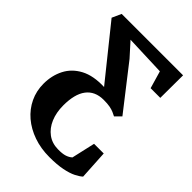

<svg xmlns="http://www.w3.org/2000/svg" viewBox="-233 -659 1018 1018"><g transform="rotate(45 276.0 -150.0)"><path d="M330.5 254Q266 254 211.8 235Q157.5 216 117.2 181.8Q77 147.5 55 101.2Q33 55 33 0.5Q33 -61 58.5 -110.8Q84 -160.5 137 -188.8Q190 -217 272.5 -214L41 -502L64.5 -554H525L524 -384H451.5L423 -482L194.5 -490.5L262.5 -415L451.5 -172.5L420 -141Q409.5 -146.5 397 -152Q384.5 -157.5 366.5 -161Q348.5 -164.5 319.5 -164.5Q286.5 -164.5 262 -153.2Q237.5 -142 221 -120Q204.5 -98 196.5 -66Q188.5 -34 188.5 7.5Q188.5 61 206 102.5Q223.5 144 256 168Q288.5 192 333.5 192.5Q366 193 385.5 186.8Q405 180.5 418 168.5L448 36.5H520.5L530 200.5Q516.5 213 491.8 225.5Q467 238 427.5 246Q388 254 330.5 254Z"/></g></svg>

Font: Merriweather 20pt
Style: Bold
Weight: 700
Version: Version 2.100